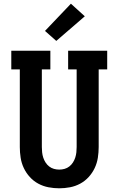

<svg xmlns="http://www.w3.org/2000/svg" viewBox="-20 -1009 640 1037"><path d="M300 8Q271 8 242 2.5Q213 -3 187 -17Q161 -31 141 -53Q121 -75 108.5 -101.5Q96 -128 91.5 -157Q87 -186 87 -215V-634H41V-735H252V-634H206V-215Q206 -201 207.5 -186.5Q209 -172 213.5 -158Q218 -144 226 -131.5Q234 -119 245.5 -110Q257 -101 271 -97Q285 -93 300 -93Q315 -93 329 -97Q343 -101 354.5 -110Q366 -119 374 -131.5Q382 -144 386.5 -158Q391 -172 392.5 -186.5Q394 -201 394 -215V-634H348V-735H559V-634H513V-215Q513 -186 508.5 -157Q504 -128 491.5 -101.5Q479 -75 459 -53Q439 -31 413 -17Q387 -3 358 2.5Q329 8 300 8ZM284 -788 223 -842 363 -989 438 -921Z"/></svg>

Font: Iosevka HT Extended
Style: Bold
Weight: 700
Width: 7
Monospace: yes
Designer: Belleve Invis
Foundry: Belleve Invis
Version: Version 32.3.0; ttfautohint (v1.8.4)